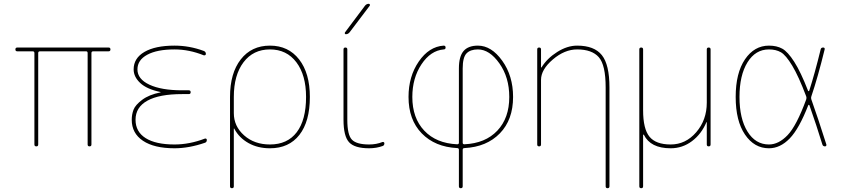

<svg xmlns="http://www.w3.org/2000/svg" viewBox="-20 -770 4424 1010"><path d="M71 -500Q61 -500 61 -510Q61 -520 71 -520H551Q561 -520 561 -510Q561 -500 551 -500H470Q461 -500 461 -491V-10Q461 0 451 0Q441 0 441 -10V-491Q441 -500 433 -500H190Q181 -500 181 -491V-10Q181 0 171 0Q161 0 161 -10V-491Q161 -500 152 -500Z M824 -284Q825 -284 825 -285Q825 -286 824 -286Q752 -301 717.5 -333.5Q683 -366 683 -405Q683 -464 740 -497Q797 -530 898 -530Q977 -530 1052 -502Q1063 -498 1063 -486Q1063 -482 1059.5 -480Q1056 -478 1052 -479Q975 -510 898 -510Q806 -510 754.5 -482Q703 -454 703 -405Q703 -354 766 -324.5Q829 -295 938 -295H973Q983 -295 983 -285Q983 -275 973 -275H938Q818 -275 755.5 -240.5Q693 -206 693 -140Q693 -77 746 -43.5Q799 -10 898 -10Q977 -10 1058 -41Q1062 -42 1065 -40Q1068 -38 1068 -34Q1068 -22 1058 -19Q974 10 898 10Q791 10 732 -29.5Q673 -69 673 -140Q673 -168 682.5 -193Q692 -218 728 -245Q764 -272 824 -284Z M1210 -260V-175Q1210 -106 1264 -58Q1318 -10 1400 -10Q1492 -10 1541 -74.5Q1590 -139 1590 -260Q1590 -375 1539 -442.5Q1488 -510 1400 -510Q1312 -510 1261 -442.5Q1210 -375 1210 -260ZM1190 210V-260Q1190 -385 1246.5 -457.5Q1303 -530 1400 -530Q1497 -530 1553.5 -457.5Q1610 -385 1610 -260Q1610 -131 1555 -60.5Q1500 10 1400 10Q1336 10 1287 -17.5Q1238 -45 1213 -92Q1213 -94 1211 -94Q1210 -94 1210 -93V210Q1210 220 1200 220Q1190 220 1190 210Z M1922 10Q1845 10 1816 -22Q1787 -54 1787 -140V-510Q1787 -520 1797 -520Q1807 -520 1807 -510V-140Q1807 -60 1831.5 -35Q1856 -10 1922 -10Q1960 -10 1992 -23Q1996 -24 1999 -22Q2002 -20 2002 -16Q2002 -5 1993 -2Q1960 10 1922 10ZM1799 -590Q1795 -590 1794 -593.5Q1793 -597 1795 -600L1900 -740Q1908 -750 1920 -750Q1924 -750 1925.5 -746.5Q1927 -743 1925 -740L1819 -600Q1811 -590 1799 -590Z M2414 -410V-19Q2414 -11 2423 -11Q2533 -16 2596 -82.5Q2659 -149 2659 -260Q2659 -363 2607 -436.5Q2555 -510 2494 -510Q2454 -510 2434 -489Q2414 -468 2414 -410ZM2385 9Q2268 3 2198.5 -68.5Q2129 -140 2129 -260Q2129 -368 2183 -446.5Q2237 -525 2314 -530Q2324 -530 2324 -520Q2324 -510 2314 -510Q2245 -504 2197 -431.5Q2149 -359 2149 -260Q2149 -149 2212 -82.5Q2275 -16 2385 -11Q2394 -11 2394 -19V-410Q2394 -473 2418.5 -501.5Q2443 -530 2494 -530Q2565 -530 2622 -450.5Q2679 -371 2679 -260Q2679 -140 2609.5 -68.5Q2540 3 2423 9Q2414 9 2414 18V210Q2414 220 2404 220Q2394 220 2394 210V18Q2394 9 2385 9Z M2806 -10V-510Q2806 -520 2816 -520Q2826 -520 2826 -510V-416Q2826 -415 2827 -415Q2829 -415 2829 -416Q2858 -463 2911 -496.5Q2964 -530 3016 -530Q3106 -530 3146 -480Q3186 -430 3186 -310V210Q3186 220 3176 220Q3166 220 3166 210V-310Q3166 -428 3130 -469Q3094 -510 3016 -510Q2950 -510 2888 -457Q2826 -404 2826 -350V-10Q2826 0 2816 0Q2806 0 2806 -10Z M3343 210V-510Q3343 -520 3353 -520Q3363 -520 3363 -510V-190Q3363 -92 3396.5 -51Q3430 -10 3508 -10Q3587 -10 3642.5 -74.5Q3698 -139 3698 -230V-510Q3698 -520 3708 -520Q3718 -520 3718 -510V-10Q3718 0 3708 0Q3698 0 3698 -10V-127Q3698 -128 3697 -128Q3696 -128 3696 -127Q3670 -65 3620 -27.5Q3570 10 3508 10Q3402 10 3367 -61Q3366 -62 3364.5 -62Q3363 -62 3363 -60V210Q3363 220 3353 220Q3343 220 3343 210Z M4025 -510Q3954 -510 3912 -442Q3870 -374 3870 -260Q3870 -146 3912 -78Q3954 -10 4025 -10Q4076 -10 4123 -59Q4170 -108 4221 -247Q4224 -255 4221 -263Q4181 -369 4147.5 -424.5Q4114 -480 4088 -495Q4062 -510 4025 -510ZM4025 10Q3948 10 3899 -62Q3850 -134 3850 -260Q3850 -386 3899 -458Q3948 -530 4025 -530Q4066 -530 4095 -514Q4124 -498 4158 -445Q4192 -392 4231 -292Q4232 -290 4234 -290.5Q4236 -291 4237 -293Q4266 -383 4297 -510Q4299 -520 4310 -520Q4320 -520 4318 -510Q4282 -363 4248 -263Q4245 -255 4248 -247Q4282 -152 4327 -10Q4328 -6 4326 -3Q4324 0 4320 0Q4309 0 4306 -10Q4275 -111 4238 -216Q4237 -218 4235 -218.5Q4233 -219 4232 -217Q4184 -93 4134 -41.5Q4084 10 4025 10Z"/></svg>

Font: Rounded Mplus 1c Thin
Style: Regular
Weight: 250
Version: Version 1.059.20150529